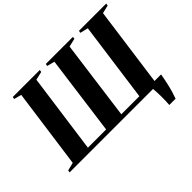

<svg xmlns="http://www.w3.org/2000/svg" viewBox="-200 -1044 1526 1526"><g transform="rotate(-45 563.0 -281.0)"><path d="M924.5 181.5Q926 164.5 926.8 140.2Q927.5 116 927.5 89.5Q927.5 63 926.2 39.5Q925 16 923 0L891 -36.5H1050Q1040 21 1030.5 61.2Q1021 101.5 1012.2 129.8Q1003.5 158 995 181.5ZM-14.5 0 -11.5 -19 56.5 -36 149 -707.5 86.5 -724 89.5 -743H393L390.5 -724L319.5 -707.5L227 -36H432L522 -707.5L457.5 -724L461 -743H765.5L763 -724L692.5 -707.5L602.5 -36H805.5L897.5 -707.5L830 -724L833.5 -743H1139.5L1137 -724L1068 -707.5L976 -36L1040.5 -19L1038 0Z"/></g></svg>

Font: Merriweather 144pt ExtraBold
Style: Italic
Weight: 800
Italic angle: -7.8°
Version: Version 2.101